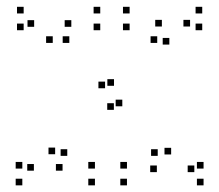

<svg xmlns="http://www.w3.org/2000/svg" viewBox="-20 -548 660 578"><path d="M592.8 10V-10H572.8V10ZM592.8 -40.5V-60.5H572.8V-40.5ZM495.2 -83V-103H475.2V-83ZM565 -29.8V-49.8H545V-29.8ZM194.7 -467.3V-487.3H174.7V-467.3ZM188.7 -418.8V-438.8H168.7V-418.8ZM281.8 -457V-477H261.8V-457ZM281.8 -507.5V-527.5H261.8V-507.5ZM51.2 -507.5V-527.5H31.2V-507.5ZM51.2 -457V-477H31.2V-457ZM138.8 -418.8V-438.8H118.8V-418.8ZM82.8 -467.3V-487.3H62.8V-467.3ZM452.2 -29.8V-49.8H432.2V-29.8ZM454.8 -78.8V-98.8H434.8V-78.8ZM362.2 -40.5V-60.5H342.2V-40.5ZM362.2 10V-10H342.2V10ZM265.8 10V-10H245.8V10ZM265.8 -40.5V-60.5H245.8V-40.5ZM182.5 -78.8V-98.8H162.5V-78.8ZM168.3 -34.2V-54.2H148.3V-34.2ZM322.8 -217.3V-237.3H302.8V-217.3ZM296.3 -282.3V-302.3H276.3V-282.3ZM82 -34.2V-54.2H62V-34.2ZM146 -83.7V-103.7H126V-83.7ZM47.2 -40.5V-60.5H27.2V-40.5ZM47.2 10V-10H27.2V10ZM552.2 -468.2V-488.2H532.2V-468.2ZM489.8 -413.8V-433.8H469.8V-413.8ZM588.8 -457V-477H568.8V-457ZM588.8 -507.5V-527.5H568.8V-507.5ZM370.2 -507.5V-527.5H350.2V-507.5ZM370.2 -457V-477H350.2V-457ZM453.3 -418.8V-438.8H433.3V-418.8ZM467.3 -468.2V-488.2H447.3V-468.2ZM323.2 -289.7V-309.7H303.2V-289.7ZM348.2 -228V-248H328.2V-228Z"/></svg>

Font: Monaspace Xenon Dots Var
Style: Regular
Weight: 400
Designer: Riley Cran and the Lettermatic Team
Version: Version 1.100 (Monaspace Xenon Dots)